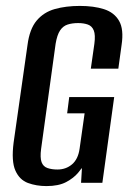

<svg xmlns="http://www.w3.org/2000/svg" viewBox="-20 -618 440 649"><path d="M137 11Q103 11 74.5 0.5Q46 -10 32 -41.5Q18 -73 26 -136L73 -466Q80 -520 104 -548.5Q128 -577 165.5 -587.5Q203 -598 250 -598Q297 -598 331.5 -587Q366 -576 382.5 -547.5Q399 -519 391 -466L380 -386H287L299 -470Q303 -500 297 -515Q291 -530 277 -535Q263 -540 244 -540Q224 -540 208.5 -535Q193 -530 183 -515Q173 -500 168 -470L119 -115Q115 -85 120.5 -70Q126 -55 140.5 -50Q155 -45 174 -45Q203 -45 223.5 -62.5Q244 -80 249 -115L266 -235H207L214 -290H366L326 0H254L257 -50Q253 -46 250 -41.5Q247 -37 244 -34Q229 -16 203.5 -2.5Q178 11 137 11Z"/></svg>

Font: Alumni Sans Thin SemiBold
Style: Italic
Weight: 600
Italic angle: -8°
Version: Version 1.016